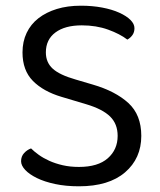

<svg xmlns="http://www.w3.org/2000/svg" viewBox="-20 -641 563 674"><path d="M257 -55Q324 -55 358.5 -85.5Q393 -116 393 -164Q393 -206 366.5 -232Q340 -258 283 -275L196 -301Q132 -320 95.5 -357Q59 -394 59 -457Q59 -495 73.5 -525.5Q88 -556 115 -577Q142 -598 179.5 -609.5Q217 -621 264 -621Q304 -621 338.5 -614.5Q373 -608 398.5 -596.5Q424 -585 438 -571Q452 -557 452 -542Q452 -528 445 -518Q438 -508 427 -502Q401 -522 359.5 -537Q318 -552 267 -552Q208 -552 174.5 -527Q141 -502 141 -457Q141 -422 165 -400Q189 -378 245 -362L306 -344Q385 -321 430.5 -279.5Q476 -238 476 -164Q476 -85 419 -36Q362 13 257 13Q211 13 173.5 5Q136 -3 109.5 -16Q83 -29 68.5 -44.5Q54 -60 54 -75Q54 -92 64.5 -103.5Q75 -115 89 -120Q100 -109 116 -97.5Q132 -86 153 -76.5Q174 -67 200 -61Q226 -55 257 -55Z"/></svg>

Font: Baloo Bhai 2
Style: Regular
Weight: 400
Designer: Supriya Tembe, Noopur Datye and Ek Type
Foundry: Ek Type
Version: Version 1.640;PS 1.000;hotconv 16.6.51;makeotf.lib2.5.65220;